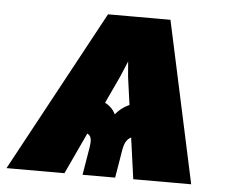

<svg xmlns="http://www.w3.org/2000/svg" viewBox="-86 -571 727 619"><g transform="rotate(5 277.5 -261.0)"><path d="M366.7 0 321.3 -327.1 305.2 -522.5H441.4L554.2 0ZM202.6 0 217.3 -88.4Q223.1 -120.1 212.4 -129.6Q201.7 -139.2 173.3 -139.2L191.4 -251Q222.2 -251 249.3 -240Q276.4 -229 289.1 -203.1Q310.1 -229 340.8 -240Q371.6 -251 402.3 -251L384.3 -139.2Q365.2 -139.2 353 -135.3Q340.8 -131.3 333.5 -120.6Q326.2 -109.9 322.8 -88.4L308.1 0ZM-43.5 0 239.3 -522.5H378.4L296.4 -327.1L144 0Z"/></g></svg>

Font: Inter 28pt Black
Style: Italic
Weight: 900
Italic angle: -9.3988°
Designer: Rasmus Andersson
Foundry: rsms
Version: Version 4.001;git-66647c0bb